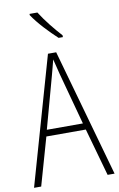

<svg xmlns="http://www.w3.org/2000/svg" viewBox="-102 -1004 655 1059"><g transform="rotate(-10 225.5 -474.5)"><path d="M186 -949H142V-942C173 -894 234 -830 277 -791H301V-801C263 -843 217 -899 186 -949ZM412 0H451L250 -715H204L0 0H40L116 -267H337ZM249 -591 327 -303H125L204 -591C212 -623 220 -649 227 -679C234 -649 242 -621 249 -591Z"/></g></svg>

Font: Noto Sans Gurmukhi UI Condensed ExtraLight
Style: Regular
Weight: 200
Width: 3
Designer: Jelle Bosma - Monotype Design Team
Foundry: Monotype Imaging Inc.
Version: Version 2.004